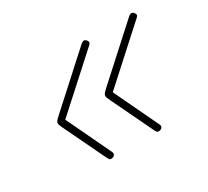

<svg xmlns="http://www.w3.org/2000/svg" viewBox="-111 -688 947 875"><g transform="rotate(-30 362.5 -250.5)"><path d="M249 14Q242 14 239 10Q236 6 234 2L128 -219Q123 -230 120.5 -236Q118 -242 118 -246Q118 -254 123.5 -260.5Q129 -267 141 -278L390 -504Q398 -512 406 -514.5Q414 -517 421 -509Q425 -505 426.5 -501Q428 -497 427 -493.5Q426 -490 421 -485L156 -245L266 -14Q273 -1 266.5 6.5Q260 14 249 14ZM499 14Q492 14 489 10Q486 6 484 2L378 -219Q373 -230 370.5 -236Q368 -242 368 -246Q368 -254 373.5 -260.5Q379 -267 391 -278L640 -504Q648 -512 656 -514.5Q664 -517 671 -509Q675 -505 676.5 -501Q678 -497 677 -493.5Q676 -490 671 -485L406 -245L516 -14Q523 -1 516.5 6.5Q510 14 499 14Z"/></g></svg>

Font: Playwrite CO Thin
Style: Regular
Weight: 250
Version: Version 1.002